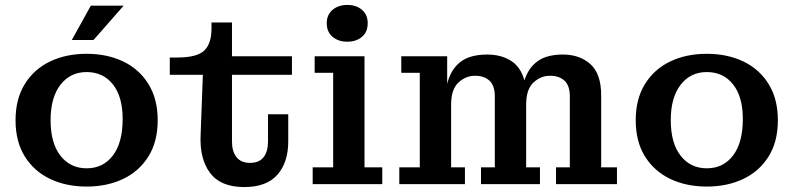

<svg xmlns="http://www.w3.org/2000/svg" viewBox="-20 -746 3215 778"><path d="M271 -584 348 -723H481L359 -584ZM331 10Q248 10 183 -21Q118 -52 80.5 -112Q43 -172 43 -259Q43 -345 80.5 -405.5Q118 -466 183 -497Q248 -528 331 -528Q414 -528 479 -497Q544 -466 581.5 -405.5Q619 -345 619 -259Q619 -172 581.5 -112Q544 -52 479 -21Q414 10 331 10ZM331 -64Q398 -64 437.5 -116Q477 -168 477 -264Q477 -354 437.5 -404Q398 -454 331 -454Q265 -454 225 -402.5Q185 -351 185 -259Q185 -166 225 -115Q265 -64 331 -64Z M970 12Q874 12 831 -45.5Q788 -103 793 -201L802 -443H668V-513H699Q778 -513 807.5 -541Q837 -569 837 -631V-655H920V-518H1163V-443H920V-172Q920 -132 938.5 -109Q957 -86 993 -86Q1030 -86 1048 -109Q1066 -132 1066 -172V-283H1148V-173Q1148 -88 1104 -38Q1060 12 970 12Z M1387 -577Q1351 -577 1327.5 -597Q1304 -617 1304 -652Q1304 -686 1327.5 -706Q1351 -726 1387 -726Q1424 -726 1447 -706Q1470 -686 1470 -652Q1470 -617 1447 -597Q1424 -577 1387 -577ZM1247 0V-68H1330V-451H1255V-518H1457V-68H1529V0Z M1598 0V-68H1681V-451H1606V-518H1792V-406Q1806 -464 1845 -494.5Q1884 -525 1954 -525Q2010 -525 2050 -500Q2090 -475 2105 -420Q2121 -471 2158.5 -498Q2196 -525 2261 -525Q2329 -525 2372.5 -486Q2416 -447 2416 -360V-68H2480V0H2233V-68H2289V-356Q2289 -399 2267.5 -419Q2246 -439 2209 -439Q2171 -439 2141.5 -411.5Q2112 -384 2112 -322V-68H2168V0H1929V-68H1985V-356Q1985 -399 1963.5 -419Q1942 -439 1905 -439Q1867 -439 1837.5 -411.5Q1808 -384 1808 -322V-68H1864V0Z M2844 10Q2761 10 2696 -21Q2631 -52 2593.5 -112Q2556 -172 2556 -259Q2556 -345 2593.5 -405.5Q2631 -466 2696 -497Q2761 -528 2844 -528Q2927 -528 2992 -497Q3057 -466 3094.5 -405.5Q3132 -345 3132 -259Q3132 -172 3094.5 -112Q3057 -52 2992 -21Q2927 10 2844 10ZM2844 -64Q2911 -64 2950.5 -116Q2990 -168 2990 -264Q2990 -354 2950.5 -404Q2911 -454 2844 -454Q2778 -454 2738 -402.5Q2698 -351 2698 -259Q2698 -166 2738 -115Q2778 -64 2844 -64Z"/></svg>

Font: Montagu Slab 16pt Medium
Style: Regular
Weight: 500
Designer: Florian Karsten
Foundry: Florian Karsten
Version: Version 1.000; ttfautohint (v1.8.3)